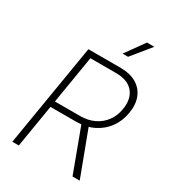

<svg xmlns="http://www.w3.org/2000/svg" viewBox="-221 -1063 1065 1182"><g transform="rotate(30 311.0 -471.5)"><path d="M56.6 0 177.2 -727.5H405.3Q474.1 -727.5 519.3 -700.7Q564.5 -673.8 583.3 -625.7Q602.1 -577.6 591.3 -514.2Q581.1 -451.7 546.4 -404.1Q511.7 -356.4 457.8 -329.8Q403.8 -303.2 335 -303.2H131.8L139.2 -345.7H338.4Q393.6 -345.7 437.3 -366.5Q481 -387.2 509.3 -425.3Q537.6 -463.4 545.9 -514.2Q559.1 -592.8 520.3 -639.2Q481.4 -685.5 399.4 -685.5H215.8L102.5 0ZM484.4 0 361.8 -330.1H411.6L535.6 0ZM373 -809.1 469.2 -943.4H521.5L412.1 -809.1Z"/></g></svg>

Font: Inter 16pt ExtraLight
Style: Italic
Weight: 250
Italic angle: -9.3988°
Version: Version 4.001;git-66647c0bb